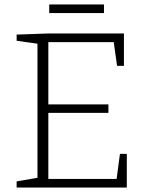

<svg xmlns="http://www.w3.org/2000/svg" viewBox="-20 -846 668 866"><path d="M521 -152H552V0H55V-28L149 -44V-649L55 -662V-690L198 -695H539V-549H508L493 -656H198V-375H469V-337H198V-39H506ZM449 -826V-787H202V-826Z"/></svg>

Font: Bitter Light
Style: Regular
Weight: 300
Designer: Sol Matas, and Bitter project Authors
Foundry: Sol Matas
Version: Version 2.001